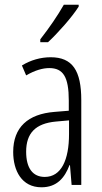

<svg xmlns="http://www.w3.org/2000/svg" viewBox="-20 -785 431 815"><path d="M314 -757V-765H251C223 -716 192 -671 151 -618V-606H184C224 -643 285 -711 314 -757ZM195 -542C153 -542 110 -530 73 -507L91 -465C129 -487 162 -496 189 -496C248 -496 272 -459 272 -358V-315L211 -310C99 -301 36 -245 36 -140C36 -61 72 10 156 10C222 10 255 -31 275 -84H277L284 0H325V-360C325 -485 288 -542 195 -542ZM217 -269 273 -274V-216C273 -106 240 -34 170 -34C120 -34 91 -70 91 -141C91 -220 131 -261 217 -269Z"/></svg>

Font: Noto Sans Gujarati ExtraCondensed Light
Style: Regular
Weight: 300
Width: 2
Designer: Jelle Bosma - Monotype Design Team, Universal Thirst
Foundry: Monotype Imaging Inc.
Version: Version 2.106